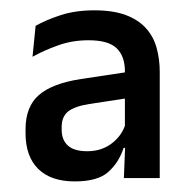

<svg xmlns="http://www.w3.org/2000/svg" viewBox="-20 -666 372 372"><path d="M220 -321 223 -395 222 -400.5V-500.5V-528Q222 -557 206 -572.5Q190 -588 151.5 -588Q120 -588 92.8 -578.2Q65.5 -568.5 43 -556L49 -616Q69.5 -627.5 98 -636.8Q126.5 -646 163 -646Q199 -646 223.2 -637Q247.5 -628 262.2 -612Q277 -596 283.2 -574Q289.5 -552 289.5 -526.5V-321ZM125 -314.5Q78.5 -314.5 54 -338.8Q29.5 -363 29.5 -408V-415.5Q29.5 -459.5 55.5 -482Q81.5 -504.5 137.5 -513L230.5 -527L235 -477L153 -464.5Q124.5 -460 112 -450Q99.5 -440 99.5 -420V-414.5Q99.5 -395 111.5 -384Q123.5 -373 149 -373Q177 -373 197 -388.5Q217 -404 223.5 -427L231.5 -379.5H219.5Q210.5 -351.5 190 -333Q169.5 -314.5 125 -314.5Z"/></svg>

Font: Anek Telugu Medium Medium
Style: Regular
Weight: 500
Version: Version 1.003